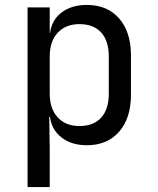

<svg xmlns="http://www.w3.org/2000/svg" viewBox="-20 -580 640 780"><path d="M512 -356V-195Q512 -100 464 -45Q416 10 333 10Q271 10 230.5 -21Q190 -52 183 -105H180L182 20V180H92V-550H182V-445H183Q190 -499 230.5 -529.5Q271 -560 333 -560Q416 -560 464 -505Q512 -450 512 -356ZM422 -350Q422 -414 391 -448Q360 -482 303 -482Q247 -482 214.5 -447Q182 -412 182 -350V-200Q182 -138 214.5 -103Q247 -68 303 -68Q360 -68 391 -102Q422 -136 422 -200Z"/></svg>

Font: JetBrains Mono
Style: Regular
Weight: 400
Monospace: yes
Designer: Philipp Nurullin, Konstantin Bulenkov
Foundry: JetBrains
Version: Version 2.001;December 29, 2023;FontCreator 11.5.0.2427 32-b